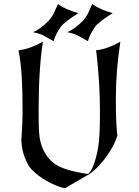

<svg xmlns="http://www.w3.org/2000/svg" viewBox="-20 -948 700 968"><path d="M73.2 -694.3Q102.5 -697.8 132.3 -708.3Q162.1 -718.8 196.3 -737.8Q185.5 -669.4 180.2 -583.5Q174.8 -497.6 174.8 -391.6Q174.8 -345.7 175.3 -318.8Q175.8 -292 176.8 -284.2Q182.6 -182.1 248 -127.9Q294.9 -88.9 423.8 -70.8L424.3 -71.3Q454.1 -95.7 473.6 -197.3Q483.9 -249 483.9 -378.9V-390.6Q483.9 -460 479.5 -531.2Q475.1 -602.5 466.8 -677.7L463.9 -694.3Q493.7 -697.8 523.2 -708.3Q552.7 -718.8 586.9 -737.8Q575.7 -666.5 569.8 -593.8Q564 -521 564 -444.8Q564 -369.1 566.7 -323Q569.3 -276.9 571.8 -267.6Q567.9 -248.5 554.9 -221.9Q542 -195.3 522.7 -167.2Q503.4 -139.2 479.5 -113.3Q455.6 -87.4 429.7 -69.8L308.1 0.5Q300.3 0 288.8 -3.4Q277.3 -6.8 262 -13.2Q246.6 -19.5 228.8 -28.6Q210.9 -37.6 192.9 -49.6Q174.8 -61.5 158 -75.9Q141.1 -90.3 127.9 -107.4Q87.9 -172.9 87.9 -246.1Q93.8 -330.6 93.8 -381.8V-395.5Q93.8 -587.4 76.2 -677.7ZM318.8 -785.6Q337.9 -793.5 356 -806.6Q381.3 -825.2 399.4 -844.7Q403.8 -849.6 415 -865.2Q423.8 -877.4 444.8 -927.7Q482.4 -899.9 548.3 -881.8L515.6 -860.8Q491.2 -844.7 467.8 -822.8Q462.4 -817.9 455.1 -806.6Q434.1 -774.9 425.8 -748.5Q423.3 -740.7 423.3 -740.2L379.9 -764.6Q354 -779.8 318.8 -785.6ZM146 -785.6Q165 -793.5 183.1 -806.6Q208.5 -825.2 226.6 -844.7Q231 -849.6 242.2 -865.2Q251 -877.4 272 -927.7Q309.6 -899.9 375.5 -881.8L342.8 -860.8Q318.4 -844.7 294.9 -822.8Q289.6 -817.9 282.2 -806.6Q261.2 -774.9 252.9 -748.5Q250.5 -740.7 250.5 -740.2L207 -764.6Q181.2 -779.8 146 -785.6Z"/></svg>

Font: MedievalSharp
Style: Regular
Weight: 500
Version: Version 1.0